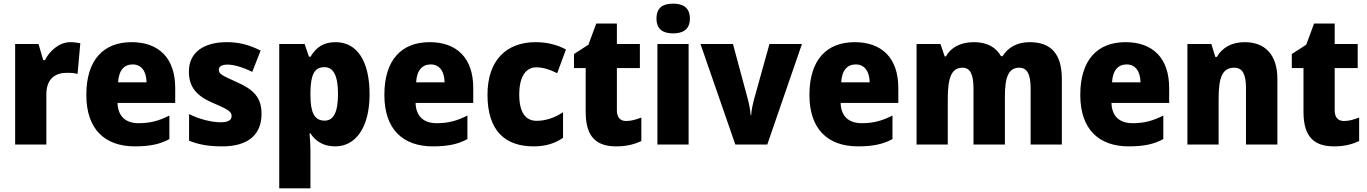

<svg xmlns="http://www.w3.org/2000/svg" viewBox="-20 -792 7492 1052"><path d="M366 -561C305 -561 252 -514 226 -462H217L191 -551H63V0H234V-275C234 -367 290 -393 346 -393C375 -393 391 -391 405 -387L420 -555C405 -558 384 -561 366 -561Z M701 -561C548 -561 453 -465 453 -272C453 -82 556 10 719 10C801 10 857 -2 908 -30V-159C851 -130 803 -117 740 -117C665 -117 626 -158 624 -228H940V-310C940 -474 850 -561 701 -561ZM707 -439C756 -439 782 -400 783 -341H627C631 -409 662 -439 707 -439Z M1413 -168C1413 -260 1367 -302 1280 -341C1195 -379 1179 -387 1179 -410C1179 -428 1196 -438 1227 -438C1263 -438 1315 -422 1362 -398L1408 -515C1346 -546 1290 -561 1223 -561C1096 -561 1015 -505 1015 -400C1015 -314 1058 -267 1142 -230C1230 -193 1249 -180 1249 -157C1249 -133 1230 -122 1188 -122C1142 -122 1073 -138 1016 -167V-21C1073 2 1128 10 1198 10C1345 10 1413 -59 1413 -168Z M1819 -561C1751 -561 1712 -532 1681 -481H1673L1649 -551H1510V240H1681V35C1681 3 1679 -28 1676 -61H1681C1708 -21 1748 10 1817 10C1928 10 2005 -92 2005 -276C2005 -459 1935 -561 1819 -561ZM1758 -424C1806 -424 1832 -379 1832 -277C1832 -176 1807 -131 1759 -131C1701 -131 1681 -178 1681 -271V-291C1683 -382 1702 -424 1758 -424Z M2334 -561C2181 -561 2086 -465 2086 -272C2086 -82 2189 10 2352 10C2434 10 2490 -2 2541 -30V-159C2484 -130 2436 -117 2373 -117C2298 -117 2259 -158 2257 -228H2573V-310C2573 -474 2483 -561 2334 -561ZM2340 -439C2389 -439 2415 -400 2416 -341H2260C2264 -409 2295 -439 2340 -439Z M2904 10C2971 10 3022 -7 3065 -37V-177C3020 -147 2970 -130 2920 -130C2861 -130 2825 -174 2825 -274C2825 -372 2861 -423 2918 -423C2957 -423 2992 -411 3033 -391L3081 -521C3034 -546 2979 -561 2915 -561C2754 -561 2651 -461 2651 -273C2651 -77 2746 10 2904 10Z M3411 -129C3378 -129 3360 -149 3360 -187V-419H3486V-551H3360V-663H3247L3204 -547L3125 -496V-419H3189V-179C3189 -38 3251 10 3357 10C3416 10 3456 -2 3494 -19V-148C3465 -137 3439 -129 3411 -129Z M3668 -772C3614 -772 3577 -752 3577 -690C3577 -630 3615 -609 3668 -609C3721 -609 3760 -630 3760 -690C3760 -751 3722 -772 3668 -772ZM3753 -551H3582V0H3753Z M4009 0H4184L4374 -551H4196L4110 -242C4104 -218 4097 -188 4096 -161H4093C4091 -190 4084 -224 4079 -243L3996 -551H3818Z M4663 -561C4510 -561 4415 -465 4415 -272C4415 -82 4518 10 4681 10C4763 10 4819 -2 4870 -30V-159C4813 -130 4765 -117 4702 -117C4627 -117 4588 -158 4586 -228H4902V-310C4902 -474 4812 -561 4663 -561ZM4669 -439C4718 -439 4744 -400 4745 -341H4589C4593 -409 4624 -439 4669 -439Z M5621 -561C5556 -561 5504 -534 5473 -484H5465C5438 -531 5392 -561 5316 -561C5242 -561 5189 -531 5163 -483H5156L5133 -551H5002V0H5173V-248C5173 -362 5191 -421 5254 -421C5295 -421 5314 -386 5314 -307V0H5486V-264C5486 -367 5505 -421 5564 -421C5606 -421 5627 -389 5627 -307V0H5798V-359C5798 -499 5737 -561 5621 -561Z M6147 -561C5994 -561 5899 -465 5899 -272C5899 -82 6002 10 6165 10C6247 10 6303 -2 6354 -30V-159C6297 -130 6249 -117 6186 -117C6111 -117 6072 -158 6070 -228H6386V-310C6386 -474 6296 -561 6147 -561ZM6153 -439C6202 -439 6228 -400 6229 -341H6073C6077 -409 6108 -439 6153 -439Z M6800 -561C6729 -561 6678 -532 6647 -480H6639L6617 -551H6486V0H6657V-249C6657 -366 6676 -421 6743 -421C6790 -421 6807 -382 6807 -308V0H6979V-359C6979 -496 6908 -561 6800 -561Z M7344 -129C7311 -129 7293 -149 7293 -187V-419H7419V-551H7293V-663H7180L7137 -547L7058 -496V-419H7122V-179C7122 -38 7184 10 7290 10C7349 10 7389 -2 7427 -19V-148C7398 -137 7372 -129 7344 -129Z"/></svg>

Font: Noto Sans Bengali SemiCondensed ExtraBold
Style: Regular
Weight: 800
Width: 4
Designer: Joana Ranito - Universal Thirst; Jelle Bosma - Monotype Design Team
Foundry: Universal Thirst ehf.
Version: Version 3.000